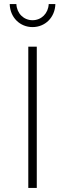

<svg xmlns="http://www.w3.org/2000/svg" viewBox="-20 -930 322 950"><path d="M61 -910H28C30 -843 79 -796 141 -796C203 -796 252 -843 254 -910H221C219 -864 185 -830 141 -830C97 -830 63 -864 61 -910ZM120 -699V0H162V-699Z"/></svg>

Font: Montserrat ExtraLight
Style: Regular
Weight: 250
Designer: Julieta Ulanovsky
Foundry: Julieta Ulanovsky
Version: Version 4.000